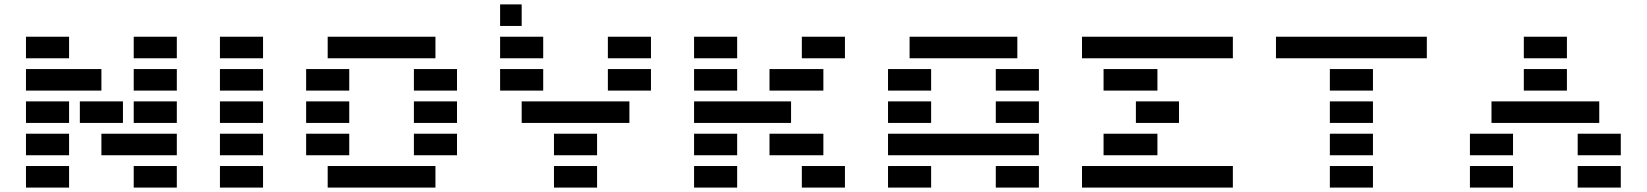

<svg xmlns="http://www.w3.org/2000/svg" viewBox="-20 -850 7462 870"><path d="M97.7 -585.9V-683.6H293V-585.9ZM585.9 -585.9V-683.6H781.2V-585.9ZM97.7 -439.5V-537.1H439.5V-439.5ZM585.9 -439.5V-537.1H781.2V-439.5ZM97.7 -293V-390.6H293V-293ZM341.8 -293V-390.6H537.1V-293ZM585.9 -293V-390.6H781.2V-293ZM97.7 -146.5V-244.1H293V-146.5ZM781.2 -244.1V-146.5H439.5V-244.1ZM97.7 0V-97.7H293V0ZM585.9 0V-97.7H781.2V0Z M976.6 -585.9V-683.6H1171.9V-585.9ZM976.6 0V-97.7H1171.9V0ZM976.6 -146.5V-244.1H1171.9V-146.5ZM976.6 -293V-390.6H1171.9V-293ZM976.6 -439.5V-537.1H1171.9V-439.5Z M1464.8 0V-97.7H1953.1V0ZM1953.1 -683.6V-585.9H1464.8V-683.6ZM1367.2 -439.5V-537.1H1562.5V-439.5ZM1855.5 -439.5V-537.1H2050.8V-439.5ZM1367.2 -293V-390.6H1562.5V-293ZM1855.5 -293V-390.6H2050.8V-293ZM1367.2 -146.5V-244.1H1562.5V-146.5ZM1855.5 -146.5V-244.1H2050.8V-146.5Z M2246.1 -585.9V-683.6H2441.4V-585.9ZM2734.4 -585.9V-683.6H2929.7V-585.9ZM2246.1 -439.5V-537.1H2441.4V-439.5ZM2734.4 -439.5V-537.1H2929.7V-439.5ZM2343.8 -293V-390.6H2832V-293ZM2490.2 -146.5V-244.1H2685.5V-146.5ZM2490.2 0V-97.7H2685.5V0ZM2343.8 -732.4H2246.1V-830.1H2343.8Z M3125 -585.9V-683.6H3320.3V-585.9ZM3613.3 -585.9V-683.6H3808.6V-585.9ZM3466.8 -439.5V-537.1H3710.9V-439.5ZM3125 -439.5V-537.1H3320.3V-439.5ZM3564.5 -390.6V-293H3125V-390.6ZM3466.8 -146.5V-244.1H3710.9V-146.5ZM3125 -146.5V-244.1H3320.3V-146.5ZM3125 0V-97.7H3320.3V0ZM3613.3 0V-97.7H3808.6V0Z M4492.2 0V-97.7H4687.5V0ZM4589.8 -683.6V-585.9H4101.6V-683.6ZM4003.9 -439.5V-537.1H4199.2V-439.5ZM4492.2 -439.5V-537.1H4687.5V-439.5ZM4003.9 -293V-390.6H4199.2V-293ZM4492.2 -293V-390.6H4687.5V-293ZM4687.5 -244.1V-146.5H4003.9V-244.1ZM4003.9 0V-97.7H4199.2V0Z M5566.4 -97.7V0H4882.8V-97.7ZM4882.8 -585.9V-683.6H5566.4V-585.9ZM4980.5 -439.5V-537.1H5224.6V-439.5ZM5127 -293V-390.6H5322.3V-293ZM4980.5 -146.5V-244.1H5224.6V-146.5Z M6005.9 0V-97.7H6201.2V0ZM5761.7 -585.9V-683.6H6445.3V-585.9ZM6005.9 -439.5V-537.1H6201.2V-439.5ZM6005.9 -293V-390.6H6201.2V-293ZM6005.9 -146.5V-244.1H6201.2V-146.5Z M6884.8 -585.9V-683.6H7080.1V-585.9ZM6884.8 -439.5V-537.1H7080.1V-439.5ZM7226.6 -390.6V-293H6738.3V-390.6ZM6640.6 -146.5V-244.1H6835.9V-146.5ZM6640.6 0V-97.7H6835.9V0ZM7128.9 -146.5V-244.1H7324.2V-146.5ZM7128.9 0V-97.7H7324.2V0Z"/></svg>

Font: Trigram
Style: Regular
Weight: 400
Designer: GGBotNet
Foundry: GGBotNet
Version: 1.05